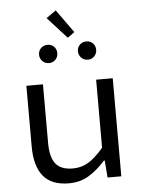

<svg xmlns="http://www.w3.org/2000/svg" viewBox="-58 -890 716 948"><g transform="rotate(-5 300.0 -416.0)"><path d="M245.6 12Q159.1 12 118.3 -38.1Q77.5 -88.3 77.5 -184.4V-486.1H159.7V-195Q159.7 -125.9 185.5 -92.6Q211.2 -59.4 271.7 -59.4Q314 -59.4 348.6 -80.6Q383.3 -101.7 423.2 -148.9V-486.1H505.5V0H437.5L430.6 -85H426.6Q389.9 -42.6 346.1 -15.3Q302.4 12 245.6 12ZM198.4 -588Q179.2 -588 166.2 -601.4Q153.2 -614.7 153.2 -633.3Q153.2 -652.8 166.2 -665.6Q179.2 -678.5 198.4 -678.5Q218.3 -678.5 231 -665.6Q243.7 -652.8 243.7 -633.3Q243.7 -614.7 231 -601.4Q218.3 -588 198.4 -588ZM391 -588Q371.8 -588 358.8 -601.4Q345.8 -614.7 345.8 -633.3Q345.8 -652.8 358.8 -665.6Q371.8 -678.5 391 -678.5Q410.9 -678.5 423.6 -665.6Q436.3 -652.8 436.3 -633.3Q436.3 -614.7 423.6 -601.4Q410.9 -588 391 -588ZM301.7 -704.6 206 -810.2 254.3 -844.2 336.6 -729.5Z"/></g></svg>

Font: Source Code Pro ExtraLight
Style: Regular
Weight: 200
Monospace: yes
Designer: Paul D. Hunt, Teo Tuominen
Foundry: Adobe
Version: Version 1.026;hotconv 1.1.0;makeotfexe 2.6.0